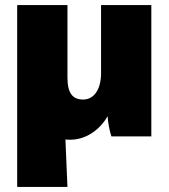

<svg xmlns="http://www.w3.org/2000/svg" viewBox="-20 -540 667 760"><path d="M257 13H259C318 13 374 -24 406 -80C407 -56 414 -20 421 0H579V-520H380V-250C380 -189 354 -146 309 -146C267 -146 247 -172 247 -233V-520H48V200H247L239 12C245 13 251 13 257 13Z"/></svg>

Font: Fixel Text Black
Style: Regular
Weight: 900
Width: 4
Designer: AlfaBravo + MacPaw
Foundry: Kyrylo Tkachov, Marchela Mozhyna, Serhii Makarenko, Maria Weinstein, Zakhar Kryvoshyya
Version: Version 1.211